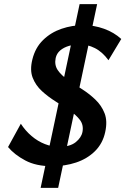

<svg xmlns="http://www.w3.org/2000/svg" viewBox="-20 -793 608 931"><path d="M232 13Q155 13 102.5 -15Q50 -43 19 -80L81 -193Q103 -159 133 -133.5Q163 -108 197.5 -94.5Q232 -81 265 -81Q319 -81 347 -103.5Q375 -126 380 -154Q386 -187 367.5 -211.5Q349 -236 317 -257.5Q285 -279 249 -301.5Q213 -324 183 -351.5Q153 -379 138.5 -416Q124 -453 137 -505Q151 -562 189 -599Q227 -636 278.5 -653.5Q330 -671 384 -671Q436 -671 484.5 -653.5Q533 -636 568 -604L506 -501Q476 -542 439.5 -560Q403 -578 368 -578Q340 -578 314.5 -570.5Q289 -563 272 -548.5Q255 -534 250 -512Q243 -478 260 -453Q277 -428 309 -406Q341 -384 376.5 -361.5Q412 -339 442 -310.5Q472 -282 487 -244Q502 -206 490 -152Q478 -97 440.5 -60Q403 -23 349 -5Q295 13 232 13ZM177 118 366 -773H451L262 118Z"/></svg>

Font: Ysabeau Office
Style: Bold Italic
Weight: 700
Italic angle: -12°
Designer: Christian Thalmann (Catharsis Fonts)
Version: Version 2.001;gftools[0.9.30]; featfreeze: tnum,lnum,ss02